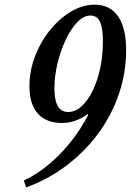

<svg xmlns="http://www.w3.org/2000/svg" viewBox="-20 -792 560 822"><path d="M92 10.5 82 -19.5Q135 -43.5 186.2 -85.8Q237.5 -128 281.8 -183.2Q326 -238.5 358 -301L355 -303.5Q332.5 -286.5 304.2 -276Q276 -265.5 246 -265.5Q178 -265.5 142 -305.8Q106 -346 106 -422.5Q106 -488 129.8 -550.5Q153.5 -613 194 -663Q234.5 -713 284.2 -742.5Q334 -772 385.5 -772Q451 -772 485.5 -722Q520 -672 520 -577.5Q520 -482.5 490 -392.5Q460 -302.5 403.5 -224.5Q347 -146.5 268.2 -86Q189.5 -25.5 92 10.5ZM272 -312.5Q302 -312.5 328.8 -336.5Q355.5 -360.5 376.2 -402.5Q397 -444.5 408.8 -499Q420.5 -553.5 420.5 -615Q420.5 -672 408 -698.8Q395.5 -725.5 367 -725.5Q338.5 -725.5 311 -697Q283.5 -668.5 261.5 -622Q239.5 -575.5 226.2 -520.8Q213 -466 213 -413Q213 -312.5 272 -312.5Z"/></svg>

Font: Libre Caslon Condensed Medium Italic
Style: Regular
Weight: 500
Italic angle: -22.583°
Designer: Pablo Impallari, Rodrigo Fuenzalida, Katja Schimmel, Ertekin Erdin
Foundry: Pablo Impallari, Rodrigo Fuenzalida
Version: Version 2.000; ttfautohint (v1.8.4.7-5d5b);gftools[0.9.33]